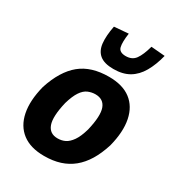

<svg xmlns="http://www.w3.org/2000/svg" viewBox="-183 -872 917 997"><g transform="rotate(30 275.5 -374.0)"><path d="M232 11Q150 11 101 -26.5Q52 -64 38 -133Q24 -202 48 -296Q66 -352 91.5 -393.5Q117 -435 149.5 -461.5Q182 -488 224.5 -501Q267 -514 320 -514Q402 -514 450.5 -477Q499 -440 513 -371.5Q527 -303 503 -209Q485 -152 460 -111Q435 -70 402 -43Q369 -16 327 -2.5Q285 11 232 11ZM247 -103Q272 -103 292 -113Q312 -123 330 -148.5Q348 -174 362 -223Q384 -316 368.5 -358Q353 -400 304 -400Q282 -400 260.5 -391Q239 -382 221.5 -356Q204 -330 190 -282Q168 -189 183.5 -146Q199 -103 247 -103ZM318 -560Q263 -560 235.5 -582.5Q208 -605 203.5 -648Q199 -691 211 -752L296 -759Q288 -704 294.5 -677Q301 -650 340 -650Q378 -650 397.5 -677Q417 -704 432 -759L515 -752Q500 -692 475 -648.5Q450 -605 412 -582.5Q374 -560 318 -560Z"/></g></svg>

Font: Nunito Sans 7pt Condensed ExtraBold
Style: Italic
Weight: 800
Width: 3
Italic angle: -9°
Designer: Vernon Adams
Foundry: Vernon Adams
Version: Version 3.101;gftools[0.9.27]